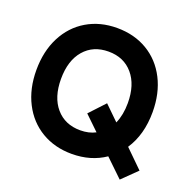

<svg xmlns="http://www.w3.org/2000/svg" viewBox="-134 -851 1057 1048"><g transform="rotate(20 394.5 -327.5)"><path d="M36 -348Q36 -457 78.5 -540Q121 -623 197.5 -668.5Q274 -714 373 -714Q473 -714 549.5 -668.5Q626 -623 668.5 -540Q711 -457 711 -348Q711 -217 650 -125L753 -24L668 59L566 -39Q484 17 373 17Q274 17 197.5 -28.5Q121 -74 78.5 -157Q36 -240 36 -348ZM461 -140 378 -220 461 -309 544 -228Q567 -280 567 -348Q567 -454 514.5 -515.5Q462 -577 373 -577Q284 -577 231.5 -516Q179 -455 179 -348Q179 -242 231.5 -181Q284 -120 373 -120Q423 -120 461 -140Z"/></g></svg>

Font: Hanken Grotesk ExtraBold
Style: Regular
Weight: 800
Designer: Alfredo Marco Pradil
Foundry: Hanken Design Co.
Version: Version 3.014